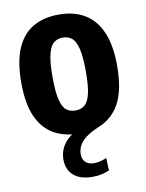

<svg xmlns="http://www.w3.org/2000/svg" viewBox="-87 -618 684 900"><g transform="rotate(-10 255.5 -167.5)"><path d="M281.4 221.1Q222.2 221.1 190.8 193.6Q159.4 166.1 159.4 118.1Q159.4 76 183.3 43.4Q207.2 10.8 261.8 -15.6L256.3 10.4Q184 10.4 132.7 -19.1Q81.4 -48.7 54.3 -110.8Q27.2 -172.9 27.2 -270.7Q27.2 -370.2 54.1 -433.2Q81.1 -496.1 132.2 -525.9Q183.2 -555.7 255.4 -555.7Q327.2 -555.7 378.4 -525.2Q429.5 -494.7 456.6 -431.9Q483.6 -369.2 483.6 -272.1Q483.6 -160.3 450.4 -96.5Q417.1 -32.6 351.8 -5.6Q307.9 12.6 284.5 31.3Q261.1 49.9 252.3 69.1Q243.5 88.2 243.5 107.4Q243.5 131.5 257.9 145.4Q272.3 159.3 299.3 159.3Q312.5 159.3 326.9 155.8Q341.2 152.3 358 145.4L360.7 204.9Q344.3 211.9 325.4 216.5Q306.4 221.1 281.4 221.1ZM255.4 -99.1Q280.7 -99.1 298.4 -112.6Q316 -126.1 325.3 -163Q334.6 -200 334.6 -270.1Q334.6 -342.2 325.1 -380.2Q315.6 -418.1 297.8 -432.2Q280 -446.2 255.4 -446.2Q230.7 -446.2 212.9 -432.4Q195.1 -418.6 185.7 -381.1Q176.2 -343.5 176.2 -272.7Q176.2 -201.3 185.5 -163.8Q194.8 -126.3 212.4 -112.7Q230 -99.1 255.4 -99.1Z"/></g></svg>

Font: Encode Sans Condensed Thin
Style: Regular
Weight: 100
Width: 3
Designer: Multiple Designers
Foundry: Impallari Type
Version: Version 3.002